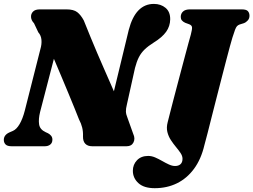

<svg xmlns="http://www.w3.org/2000/svg" viewBox="-26 -748 1296 982"><path d="M179 -175 276.5 -550.5 207 -545.5Q229 -495.5 250 -446.5Q271 -397.5 290.2 -351.5Q309.5 -305.5 326.2 -265.2Q343 -225 356.2 -192.2Q369.5 -159.5 378 -137.5Q389.5 -116 394.5 -95Q399.5 -74 398.5 -50Q398 -25.5 410.2 -12.8Q422.5 0 445.5 0H622Q647 0 656.8 -19.8Q666.5 -39.5 655.5 -63L626.5 -144Q618.5 -163 618 -177.5Q617.5 -192 623 -213.5L664.5 -400.5Q673 -433.5 684.5 -455.8Q696 -478 714.2 -495.5Q732.5 -513 760.5 -530.5Q803.5 -557 823.8 -585.5Q844 -614 844.5 -649Q845 -687.5 820.8 -707.8Q796.5 -728 761 -728Q714.5 -728 682.2 -695Q650 -662 632.5 -595L525 -150.5L599 -184Q583 -221 567.2 -256.8Q551.5 -292.5 535.8 -328.5Q520 -364.5 503.8 -401.5Q487.5 -438.5 471 -477.2Q454.5 -516 437.5 -557.2Q420.5 -598.5 402.5 -643.5Q387.5 -671.5 369 -685.8Q350.5 -700 314.5 -700H177Q153.5 -700 142.5 -688.2Q131.5 -676.5 132.8 -660Q134 -643.5 148 -629L170 -582.5Q184 -567 186 -544.2Q188 -521.5 180.5 -496.5L101 -183Q90 -140 74.2 -113.2Q58.5 -86.5 40 -78.5L21.5 -70.5Q-6.5 -57.5 -6.5 -32.5Q-6.5 -18.5 2.5 -9.2Q11.5 0 33 0H203.5Q220.5 0 231.2 -8.8Q242 -17.5 242 -34Q242 -45.5 235.5 -53.5Q229 -61.5 219.5 -66.5L207.5 -72Q178 -85.5 174 -112Q170 -138.5 179 -175ZM1162.5 -555Q1158.5 -542 1150.2 -511.8Q1142 -481.5 1131 -439.5Q1120 -397.5 1107.5 -348.8Q1095 -300 1082 -249.5Q1069 -199 1057.2 -152.2Q1045.5 -105.5 1035.8 -67.5Q1026 -29.5 1019.5 -6Q1002.5 66.5 966.2 115.5Q930 164.5 879 189.5Q828 214.5 765.5 214.5Q710 214.5 681.8 188.5Q653.5 162.5 653.5 125.5Q653.5 94 674.5 71.8Q695.5 49.5 732 49.5Q749.5 49.5 767.5 57.2Q785.5 65 803.2 75.2Q821 85.5 837.8 93.2Q854.5 101 869.5 101Q887.5 101 897.5 91.5Q907.5 82 907.5 64Q907.5 50 897.8 35.2Q888 20.5 874.2 4Q860.5 -12.5 848 -31.5Q835.5 -50.5 830 -73Q824.5 -95.5 831.5 -122.5Q835.5 -138.5 842.8 -167Q850 -195.5 859.5 -232Q869 -268.5 879.8 -309.2Q890.5 -350 901.2 -390.2Q912 -430.5 921.5 -466.5Q931 -502.5 938.5 -529.8Q946 -557 950 -571Q957.5 -599.5 956 -609.2Q954.5 -619 941.5 -624L921 -631.5Q909.5 -637 904 -644Q898.5 -651 898.5 -661.5Q898.5 -678.5 910.2 -689.2Q922 -700 945 -700H1210.5Q1234 -700 1242 -690.8Q1250 -681.5 1250 -667.5Q1250 -653.5 1241.5 -643.8Q1233 -634 1221.5 -629.5L1199 -622.5Q1191 -619.5 1186 -614Q1181 -608.5 1176 -595.2Q1171 -582 1162.5 -555Z"/></svg>

Font: Fraunces
Style: Italic
Weight: 900
Italic angle: -16°
Version: Version 1.000;[0bf87f6ff]